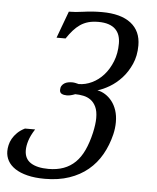

<svg xmlns="http://www.w3.org/2000/svg" viewBox="-90 -574 677 828"><g transform="rotate(5 249.0 -160.0)"><path d="M412.6 -8.8Q400.9 39.6 378.2 79.6Q355.5 119.6 321 148.2Q286.6 176.8 240.2 192.6Q193.8 208.5 134.8 208.5Q91.3 208.5 59.1 200.4Q26.9 192.4 5.6 178.2Q-15.6 164.1 -26.1 145Q-36.6 126 -36.6 103.5Q-36.6 91.3 -33.4 77.1Q-30.3 63 -22.5 49.1Q-14.6 35.2 -1.7 22.5Q11.2 9.8 30.8 0H74.7Q56.6 28.3 49.6 51Q42.5 73.7 42.5 92.3Q42.5 129.4 69.8 147Q97.2 164.6 146.5 164.6Q183.1 164.6 211.9 154.1Q240.7 143.6 262.5 122.3Q284.2 101.1 299.3 68.6Q314.5 36.1 324.7 -8.3Q333 -45.9 333 -71.8Q333 -101.6 324.2 -120.1Q315.4 -138.7 301.3 -148.9Q287.1 -159.2 269.3 -162.8Q251.5 -166.5 233.9 -166.5Q224.1 -162.6 215.1 -160.4Q206.1 -158.2 198.2 -158.2Q184.6 -158.2 175.8 -162.8Q167 -167.5 167 -179.2Q167 -189.9 171.4 -197Q175.8 -204.1 182.9 -208.5Q189.9 -212.9 198.7 -214.6Q207.5 -216.3 216.3 -216.3Q224.1 -216.3 231.2 -214.6Q238.3 -212.9 244.6 -211.4Q273.4 -211.4 301.8 -224.9Q330.1 -238.3 352.3 -263.2Q374.5 -288.1 388.4 -323Q402.3 -357.9 402.3 -400.4Q402.3 -419.9 397 -435.5Q391.6 -451.2 380.1 -462.4Q368.7 -473.6 350.3 -479.7Q332 -485.8 306.2 -485.8Q281.7 -485.8 262.7 -480.5Q243.7 -475.1 228 -464.4Q212.4 -453.6 198.7 -438.2Q185.1 -422.9 171.4 -402.3H132.3L175.3 -518.6Q203.6 -518.6 239.7 -523.9Q275.9 -529.3 317.9 -529.3Q399.9 -529.3 443.4 -495.6Q486.8 -461.9 486.8 -399.4Q486.8 -354.5 470.9 -318.8Q455.1 -283.2 431.2 -257.1Q407.2 -231 379.4 -214.6Q351.6 -198.2 327.6 -191.4Q345.2 -188.5 361.6 -178.2Q377.9 -168 390.9 -151.6Q403.8 -135.3 411.4 -112.5Q418.9 -89.8 418.9 -61.5Q418.9 -35.6 412.6 -8.8Z"/></g></svg>

Font: Arian AMU Serif
Style: Italic
Weight: 400
Italic angle: -15°
Designer: Ruben Hakobyan (Tarumian)
Foundry: Ruben Hakobyan (Tarumian)
Version: Version 1.002